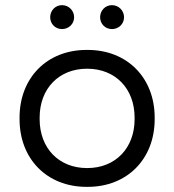

<svg xmlns="http://www.w3.org/2000/svg" viewBox="-20 -720 677 746"><path d="M415 -607C441 -607 462 -627 462 -653C462 -679 441 -700 415 -700C389 -700 369 -679 369 -653C369 -627 389 -607 415 -607ZM221 -607C247 -607 268 -627 268 -653C268 -679 247 -700 221 -700C195 -700 175 -679 175 -653C175 -627 195 -607 221 -607ZM316 6H321C474 6 581 -102 581 -257V-263C581 -418 474 -526 321 -526H316C163 -526 56 -418 56 -263V-257C56 -102 163 6 316 6ZM318 -67C209 -67 134 -144 134 -257V-263C134 -376 209 -453 318 -453H319C428 -453 503 -376 503 -263V-257C503 -144 428 -67 319 -67Z"/></svg>

Font: Fixel Display Regular
Style: Regular
Weight: 400
Designer: AlfaBravo + MacPaw
Foundry: Kyrylo Tkachov, Marchela Mozhyna, Serhii Makarenko, Maria Weinstein, Zakhar Kryvoshyya
Version: Version 1.211